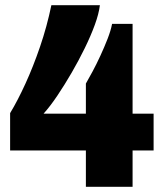

<svg xmlns="http://www.w3.org/2000/svg" viewBox="-20 -720 631 740"><path d="M311 0V-140H19V-284Q48 -332 78 -397.5Q108 -463 134.5 -540.5Q161 -618 178 -700H365Q361 -667 345.5 -624.5Q330 -582 306.5 -534Q283 -486 256 -439.5Q229 -393 201.5 -352Q174 -311 148 -282H311V-398Q322 -417 337 -445Q352 -473 367 -505.5Q382 -538 394.5 -570Q407 -602 412 -628H491V-282H572V-140H491V0Z"/></svg>

Font: Archivo SemiCondensed Black
Style: Regular
Weight: 900
Width: 4
Designer: Hector Gatti
Foundry: Omnibus-Type
Version: Version 2.001